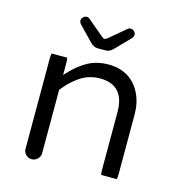

<svg xmlns="http://www.w3.org/2000/svg" viewBox="-103 -774 800 863"><g transform="rotate(15 297.5 -342.5)"><path d="M85.4 -483.4Q83 -477.1 83 -458V-39.1Q83 -23.4 94.2 -12.2Q106 -1 121.1 -1Q137.2 -1 148.7 -12.5Q160.2 -23.9 160.2 -39.1V-334.5Q176.3 -354 190.4 -368.7Q214.4 -392.1 238.3 -407.2Q277.3 -431.6 326.2 -431.6Q394.5 -431.6 421.9 -384.8Q439.5 -355 439.5 -306.6V-39.1Q439.5 -20 441.9 -13.7H514.2Q516.6 -20 516.6 -39.1V-316.4Q516.6 -368.7 496.1 -411.1Q476.1 -453.1 439 -477.5Q399.4 -502 346.9 -502Q294.4 -502 252.9 -480.5Q211.4 -458.5 171.9 -416L160.2 -403.3V-458Q160.2 -477.1 157.7 -483.4ZM279.3 -559.6H316.4Q335 -559.6 351.6 -577.1L417.5 -645Q423.8 -652.8 423.8 -661.1Q423.8 -666.5 421.4 -669.9Q413.1 -683.6 400.4 -683.6Q392.1 -683.6 386.2 -678.2L310.1 -614.3Q300.8 -608.4 298.3 -608.4Q295.4 -608.4 292.5 -609.9L286.1 -613.8L209.5 -678.2Q203.6 -683.6 195.3 -683.6Q186.5 -683.6 179.2 -676.3Q171.9 -668.9 171.9 -661.1Q171.9 -652.8 178.2 -645L245.6 -575.2Q261.7 -559.6 279.3 -559.6Z"/></g></svg>

Font: YuPearl-Light
Style: Light
Weight: 300
Designer: Max Yao
Foundry: Max-Everyday
Version: Version 1.011; ttfautohint (v1.8.3)